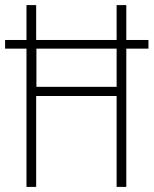

<svg xmlns="http://www.w3.org/2000/svg" viewBox="-20 -734 603 754"><path d="M84 0H122V-357H438V0H476V-543H563V-577H476V-714H438V-577H122V-714H84V-577H0V-543H84ZM123 -393V-543H438V-393Z"/></svg>

Font: Noto Sans Devanagari Condensed ExtraLight
Style: Regular
Weight: 200
Width: 3
Designer: Jelle Bosma - Monotype Design Team
Foundry: Monotype Imaging Inc.
Version: Version 2.004